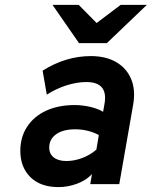

<svg xmlns="http://www.w3.org/2000/svg" viewBox="-20 -752 620 784"><path d="M219 12Q145 12 104 -28.8Q63 -69.5 63 -136Q63 -192 90.5 -234.2Q118 -276.5 168 -299.8Q218 -323 284.5 -323Q317 -323 348.8 -315.5Q380.5 -308 401 -295.5L406 -324Q424.5 -417 332.5 -417Q295 -417 252.5 -403.8Q210 -390.5 171 -365.5L154 -463.5Q248.5 -523 351 -523Q412.5 -523 454.8 -498.2Q497 -473.5 515.5 -429.2Q534 -385 524 -326L467 0H348.5L355.5 -41Q333 -16.5 295.5 -2.2Q258 12 219 12ZM251 -94.5Q282.5 -94.5 315 -106.5Q347.5 -118.5 373.5 -141L383.5 -200.5Q365 -211 340 -217.5Q315 -224 287 -224Q237.5 -224 209.2 -203.8Q181 -183.5 181 -149.5Q181 -123.5 199.8 -109Q218.5 -94.5 251 -94.5ZM302.5 -576 194.5 -732H301.5L374.5 -658L472.5 -732H579.5L416.5 -576Z"/></svg>

Font: Overpass
Style: Bold Italic
Weight: 700
Italic angle: -10°
Designer: Delve Withrington, Dave Bailey, Thomas Jockin
Foundry: Delve Fonts LLC
Version: Version 4.000; ttfautohint (v1.8.3)